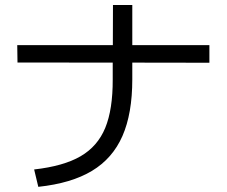

<svg xmlns="http://www.w3.org/2000/svg" viewBox="-20 -764 904 766"><path d="M429.7 -447.3V-514.2L49.8 -514.6L48.8 -584H430.2L430.7 -744.1H507.8V-584H815.4V-513.7L507.8 -514.2V-447.3Q507.8 -311 468.5 -221.4Q429.2 -131.8 346.9 -82.3Q264.6 -32.7 132.8 -18.6L116.2 -87.9Q233.4 -101.1 301.5 -140.6Q369.6 -180.2 399.9 -253.9Q430.2 -327.6 429.7 -447.3Z"/></svg>

Font: Pretendard GOV
Style: Regular
Weight: 400
Designer: Base glyphs from Inter by Rasmus Andersson; Hangeul glyphs from Noto Sans CJK(Source Han Sans) by Jang Soo-young and Kan
Foundry: Kil Hyung-jin
Version: Version 1.309